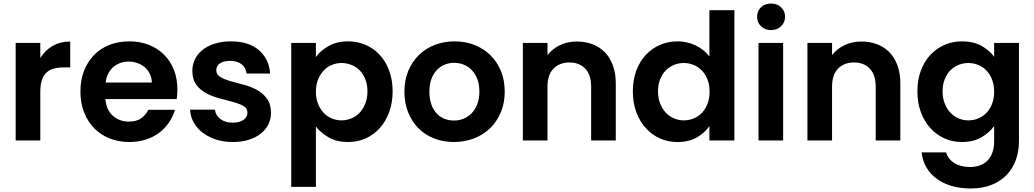

<svg xmlns="http://www.w3.org/2000/svg" viewBox="-20 -798 5878 1091"><path d="M209 0H69V-554H209V-468Q235 -511 278 -536.5Q321 -562 379 -562V-415H342Q311 -415 286.5 -408.5Q262 -402 244.5 -386Q227 -370 218 -343Q209 -316 209 -276Z M711 -448Q660 -448 624 -417Q588 -386 580 -329H843Q842 -356 831.5 -378Q821 -400 803 -415.5Q785 -431 761.5 -439.5Q738 -448 711 -448ZM974 -174Q963 -136 940.5 -102.5Q918 -69 885 -44Q852 -19 809 -5Q766 9 715 9Q655 9 604 -11Q553 -31 516 -68.5Q479 -106 458 -159Q437 -212 437 -277Q437 -343 457.5 -395.5Q478 -448 514.5 -485.5Q551 -523 602 -543Q653 -563 715 -563Q775 -563 825 -543.5Q875 -524 911.5 -488Q948 -452 968 -401.5Q988 -351 988 -289Q988 -275 987 -262Q986 -249 984 -235H579Q584 -173 621.5 -140Q659 -107 712 -107Q757 -107 783 -126.5Q809 -146 823 -174Z M1520 -158Q1520 -122 1505 -91.5Q1490 -61 1461.5 -38.5Q1433 -16 1393 -3.5Q1353 9 1302 9Q1250 9 1206.5 -5.5Q1163 -20 1131 -44.5Q1099 -69 1080.5 -102.5Q1062 -136 1060 -175H1201Q1205 -143 1232 -122Q1259 -101 1301 -101Q1343 -101 1364.5 -117.5Q1386 -134 1386 -158Q1386 -183 1363 -196Q1340 -209 1305 -218.5Q1270 -228 1229.5 -238.5Q1189 -249 1154 -267Q1119 -285 1096 -315.5Q1073 -346 1073 -397Q1073 -431 1088 -461.5Q1103 -492 1131 -514.5Q1159 -537 1200 -550Q1241 -563 1292 -563Q1393 -563 1451 -513Q1509 -463 1515 -380H1381Q1378 -412 1354 -432Q1330 -452 1288 -452Q1249 -452 1229 -437.5Q1209 -423 1209 -399Q1209 -374 1232 -360.5Q1255 -347 1289 -337Q1323 -327 1363 -317Q1403 -307 1437.5 -288.5Q1472 -270 1495.5 -239.5Q1519 -209 1520 -158Z M1775 -474Q1800 -509 1846.5 -536Q1893 -563 1958 -563Q2011 -563 2057.5 -543Q2104 -523 2138 -486Q2172 -449 2191.5 -396.5Q2211 -344 2211 -279Q2211 -214 2191.5 -161Q2172 -108 2138 -70Q2104 -32 2057.5 -11.5Q2011 9 1958 9Q1892 9 1846.5 -18Q1801 -45 1775 -79V264H1635V-554H1775ZM2068 -279Q2068 -318 2055.5 -348.5Q2043 -379 2023 -399Q2003 -419 1976 -429.5Q1949 -440 1921 -440Q1893 -440 1866.5 -429.5Q1840 -419 1820 -398Q1800 -377 1787.5 -346.5Q1775 -316 1775 -277Q1775 -238 1787.5 -207.5Q1800 -177 1820 -156Q1840 -135 1866.5 -124.5Q1893 -114 1921 -114Q1949 -114 1976 -125Q2003 -136 2023 -157Q2043 -178 2055.5 -209Q2068 -240 2068 -279Z M2848 -277Q2848 -212 2825.5 -159Q2803 -106 2764 -68.5Q2725 -31 2672 -11Q2619 9 2559 9Q2499 9 2447.5 -11Q2396 -31 2358.5 -68.5Q2321 -106 2299.5 -159Q2278 -212 2278 -277Q2278 -343 2300 -395.5Q2322 -448 2360.5 -485.5Q2399 -523 2451 -543Q2503 -563 2563 -563Q2623 -563 2675 -543Q2727 -523 2765.5 -485.5Q2804 -448 2826 -395.5Q2848 -343 2848 -277ZM2420 -277Q2420 -236 2431 -205Q2442 -174 2461 -153.5Q2480 -133 2505.5 -123Q2531 -113 2559 -113Q2587 -113 2613 -123Q2639 -133 2659 -153.5Q2679 -174 2691.5 -205Q2704 -236 2704 -277Q2704 -319 2692 -349.5Q2680 -380 2660 -400.5Q2640 -421 2614.5 -431Q2589 -441 2561 -441Q2533 -441 2507.5 -431Q2482 -421 2462.5 -400.5Q2443 -380 2431.5 -349.5Q2420 -319 2420 -277Z M3339 -306Q3339 -373 3305.5 -408Q3272 -443 3216 -443Q3159 -443 3125 -408Q3091 -373 3091 -306V0H2951V-554H3091V-485Q3118 -520 3161 -541Q3204 -562 3258 -562Q3306 -562 3347 -546.5Q3388 -531 3417 -501Q3446 -471 3462.5 -426.5Q3479 -382 3479 -325V0H3339Z M3576 -279Q3576 -344 3595.5 -396.5Q3615 -449 3649.5 -486Q3684 -523 3730.5 -543Q3777 -563 3830 -563Q3885 -563 3933.5 -539.5Q3982 -516 4011 -477V-740H4153V0H4011V-82Q3986 -44 3940.5 -17.5Q3895 9 3829 9Q3776 9 3730 -11.5Q3684 -32 3649.5 -70Q3615 -108 3595.5 -161Q3576 -214 3576 -279ZM4012 -277Q4012 -316 4000 -346.5Q3988 -377 3967.5 -398Q3947 -419 3920.5 -429.5Q3894 -440 3865 -440Q3837 -440 3810.5 -429.5Q3784 -419 3764 -399Q3744 -379 3731.5 -348.5Q3719 -318 3719 -279Q3719 -240 3731.5 -209Q3744 -178 3764 -157Q3784 -136 3810.5 -125Q3837 -114 3865 -114Q3894 -114 3920.5 -124.5Q3947 -135 3967.5 -156Q3988 -177 4000 -207.5Q4012 -238 4012 -277Z M4290 -554H4430V0H4290ZM4361 -627Q4326 -627 4304 -649Q4282 -671 4282 -703Q4282 -735 4304 -756.5Q4326 -778 4361 -778Q4396 -778 4418.5 -756.5Q4441 -735 4441 -703Q4441 -671 4418.5 -649Q4396 -627 4361 -627Z M4956 -306Q4956 -373 4922.5 -408Q4889 -443 4833 -443Q4776 -443 4742 -408Q4708 -373 4708 -306V0H4568V-554H4708V-485Q4735 -520 4778 -541Q4821 -562 4875 -562Q4923 -562 4964 -546.5Q5005 -531 5034 -501Q5063 -471 5079.5 -426.5Q5096 -382 5096 -325V0H4956Z M5193 -279Q5193 -344 5212.5 -396.5Q5232 -449 5266.5 -486Q5301 -523 5347 -543Q5393 -563 5446 -563Q5512 -563 5558 -537Q5604 -511 5629 -475V-554H5770V4Q5770 60 5753 109Q5736 158 5701.5 194.5Q5667 231 5615.5 252Q5564 273 5496 273Q5437 273 5388.5 259Q5340 245 5303.5 218.5Q5267 192 5244.5 154Q5222 116 5217 68H5356Q5367 106 5403 128.5Q5439 151 5492 151Q5521 151 5546 142.5Q5571 134 5589.5 116Q5608 98 5618.5 70.5Q5629 43 5629 4V-82Q5604 -46 5558 -18.5Q5512 9 5446 9Q5393 9 5347 -11.5Q5301 -32 5266.5 -70Q5232 -108 5212.5 -161Q5193 -214 5193 -279ZM5629 -277Q5629 -316 5617 -346.5Q5605 -377 5584.5 -398Q5564 -419 5537.5 -429.5Q5511 -440 5482 -440Q5454 -440 5427.5 -429.5Q5401 -419 5381 -399Q5361 -379 5348.5 -348.5Q5336 -318 5336 -279Q5336 -240 5348.5 -209Q5361 -178 5381 -157Q5401 -136 5427.5 -125Q5454 -114 5482 -114Q5511 -114 5537.5 -124.5Q5564 -135 5584.5 -156Q5605 -177 5617 -207.5Q5629 -238 5629 -277Z"/></svg>

Font: SVN-Poppins SemiBold
Style: Regular
Weight: 600
Designer: Ninad Kale (Devanagari), Jonny Pinhorn (Latin)
Foundry: Indian Type Foundry
Version: Version 3.002 2017